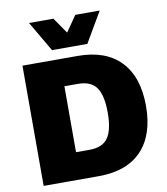

<svg xmlns="http://www.w3.org/2000/svg" viewBox="-94 -960 905 1038"><g transform="rotate(-10 358.5 -440.5)"><path d="M681 -330Q681 -171 599.5 -85.5Q518 0 364 0H205H61V-660H265H364Q518 -660 599.5 -574.5Q681 -489 681 -330ZM471 -330Q471 -424 441 -467.5Q411 -511 339 -511H265V-149H339Q411 -149 441 -192.5Q471 -236 471 -330ZM427 -715H233L136 -881H270L330 -794L390 -881H524Z"/></g></svg>

Font: Work Sans ExtraBold
Style: Regular
Weight: 800
Designer: Wei Huang
Foundry: Wei Huang
Version: Version 1.500